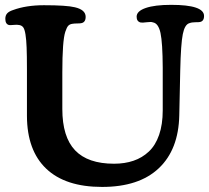

<svg xmlns="http://www.w3.org/2000/svg" viewBox="-20 -733 846 776"><path d="M708.5 -449.2 704.6 -267.1Q701.7 -128.4 621.8 -53Q542 22.5 392.6 22.5Q244.1 22.5 166.7 -51.3Q89.4 -125 88.9 -264.2V-452.6Q88.9 -508.8 87.6 -540.8Q86.4 -572.8 83 -593.8Q79.6 -614.7 74 -622.3Q68.4 -629.9 58.1 -631.8Q49.3 -633.8 35.2 -632.3Q21 -630.9 16.6 -631.8Q1.5 -635.3 1.5 -657.2Q1.5 -670.4 8.8 -678.7Q16.1 -687 32.7 -692.4Q85.4 -711.9 157.7 -711.9Q249 -711.9 282.7 -703.6Q326.2 -693.4 326.2 -665Q326.2 -642.1 307.6 -639.2Q302.2 -638.2 291.5 -638.2Q280.8 -638.2 272 -636.7Q262.2 -635.3 256.1 -629.2Q250 -623 243.9 -604.5Q237.8 -585.9 234.9 -545.2Q231.9 -504.4 231.9 -440.4V-292.5Q231.9 -179.7 283.4 -125.5Q335 -71.3 440.9 -71.3Q484.4 -71.3 519.5 -83.3Q554.7 -95.2 581.5 -120.4Q608.4 -145.5 623 -187.7Q637.7 -230 637.7 -287.1V-459.5Q637.2 -560.1 628.7 -599.6Q620.1 -639.2 597.7 -642.6Q591.8 -645.5 573.2 -643.1Q554.7 -640.6 548.3 -642.1Q532.2 -646 532.2 -665.5Q532.2 -688 568.8 -700.7Q605.5 -713.4 671.9 -713.4Q804.7 -713.4 804.7 -668.5Q804.7 -647 787.6 -644Q783.7 -643.1 769.3 -643.1Q754.9 -643.1 745.1 -639.2Q726.6 -633.8 718.8 -595Q710.9 -556.2 708.5 -449.2Z"/></svg>

Font: Cooper* SemiBold
Style: Regular
Weight: 600
Designer: Owen Earl
Foundry: indestructible type*
Version: Version 0.001